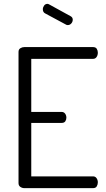

<svg xmlns="http://www.w3.org/2000/svg" viewBox="-20 -975 548 995"><path d="M142 -395H299Q311 -395 317.5 -386Q324 -377 324 -365Q324 -355 318.5 -346.5Q313 -338 299 -338H142V-61H462Q474 -61 480.5 -51.5Q487 -42 487 -30Q487 -19 481.5 -9.5Q476 0 462 0H106Q95 0 85.5 -6.5Q76 -13 76 -26V-706Q76 -719 85.5 -725Q95 -731 106 -731H462Q476 -731 481.5 -722Q487 -713 487 -702Q487 -689 480.5 -679.5Q474 -670 462 -670H142ZM215 -905Q202 -911 202 -927Q202 -937 208.5 -946Q215 -955 226 -955Q230 -955 235 -952L346 -891Q357 -885 357 -873Q357 -862 349.5 -853.5Q342 -845 331 -845Q325 -845 321 -848Z"/></svg>

Font: Dosis
Style: Book
Weight: 400
Designer: EdgarTolentino, PabloImpallari, IginoMarini
Foundry: EdgarTolentino, PabloImpallari, IginoMarini
Version: Version 1.007